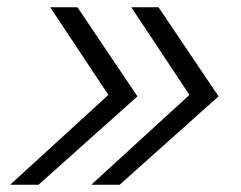

<svg xmlns="http://www.w3.org/2000/svg" viewBox="-20 -508 664 528"><path d="M231 0 501 -247 341 -488H416L581 -243L309 0ZM8 0 278 -247 118 -488H193L358 -243L86 0Z"/></svg>

Font: Red Hat Text
Style: Italic
Weight: 400
Italic angle: -12°
Designer: Pentagram / MCKL
Foundry: Pentagram / MCKL
Version: Version 1.005; Red Hat Text Italic